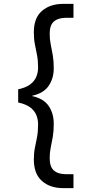

<svg xmlns="http://www.w3.org/2000/svg" viewBox="-20 -826 443 993"><path d="M307 147Q239 147 197 110Q155 73 155 -1Q155 -35 160.5 -61.5Q166 -88 171.5 -116.5Q177 -145 177 -184Q177 -208 168 -230.5Q159 -253 137 -270Q115 -287 74 -296V-364Q115 -373 137 -390Q159 -407 168 -429.5Q177 -452 177 -476Q177 -513 171.5 -541Q166 -569 160.5 -596.5Q155 -624 155 -659Q155 -733 197 -769.5Q239 -806 307 -806H360V-734H322Q281 -734 259 -715Q237 -696 237 -652Q237 -622 242.5 -595.5Q248 -569 253 -540Q258 -511 258 -473Q258 -421 232 -382.5Q206 -344 147 -331V-329Q206 -316 232 -277.5Q258 -239 258 -186Q258 -147 253 -118Q248 -89 242.5 -63.5Q237 -38 237 -8Q237 37 259 56Q281 75 322 75H360V147Z"/></svg>

Font: DM Sans 28pt
Style: Regular
Weight: 400
Version: Version 4.004;gftools[0.9.30]